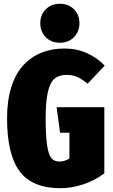

<svg xmlns="http://www.w3.org/2000/svg" viewBox="-20 -971 596 1010"><path d="M397.9 -849.1Q397.9 -804.7 369.1 -775.4Q340.3 -746.1 294.9 -746.1Q249.5 -746.1 220.7 -775.4Q191.9 -804.7 191.9 -849.1Q191.9 -893.1 220.7 -922.1Q249.5 -951.2 294.9 -951.2Q340.3 -951.2 369.1 -922.1Q397.9 -893.1 397.9 -849.1ZM318.8 -715.8Q383.3 -715.8 437.5 -691.4Q491.7 -667 530.8 -626L440.9 -530.8Q411.1 -555.2 386 -566.2Q360.8 -577.1 331.1 -577.1Q290.5 -577.1 267.1 -557.4Q243.7 -537.6 231.9 -487.5Q220.2 -437.5 220.2 -348.1Q220.2 -254.4 228 -205.1Q235.8 -155.8 250.7 -138.4Q265.6 -121.1 293.9 -121.1Q319.3 -121.1 345.2 -137.2V-272.9H295.9L277.8 -407.2H528.8V-59.1Q481 -22.5 418.9 -1.7Q356.9 19 298.8 19Q149.9 19 83.5 -69.6Q17.1 -158.2 17.1 -349.1Q17.1 -442.4 39.8 -513.7Q62.5 -585 103.5 -628.7Q144.5 -672.4 198.7 -694.1Q252.9 -715.8 318.8 -715.8Z"/></svg>

Font: Fira Sans Compressed Heavy
Style: Regular
Weight: 900
Width: 1
Designer: Carrois Corporate & Edenspiekermann AG
Foundry: Carrois Corporate GbR & Edenspiekermann AG
Version: Version 4.203;PS 004.203;hotconv 1.0.88;makeotf.lib2.5.64775